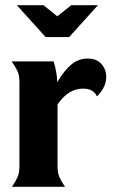

<svg xmlns="http://www.w3.org/2000/svg" viewBox="-20 -721 443 741"><path d="M202 -80Q202 -54 209.5 -37Q217 -20 231 0H26Q40 -20 47.5 -37Q55 -54 55 -80V-404Q55 -431 47 -447.5Q39 -464 25 -484H187Q193 -464 196.5 -445.5Q200 -427 201 -404Q229 -451 256.5 -473Q284 -495 318 -495Q353 -495 371.5 -474Q390 -453 390 -424Q390 -384 354 -349Q348 -363 335 -371Q322 -379 300 -379Q274 -379 249.5 -365Q225 -351 202 -318ZM45 -701H148L201 -658L255 -701H358L247 -578H156Z"/></svg>

Font: LT Museum
Style: Bold
Weight: 700
Designer: Daniel Lyons
Foundry: LyonsType
Version: Version 1.010